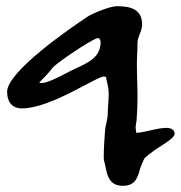

<svg xmlns="http://www.w3.org/2000/svg" viewBox="-20 -495 584 620"><path d="M424 -357C424 -376 439 -395 439 -415C439 -466 401 -475 357 -475C335 -475 277 -451 264 -442C203 -402 3 -263 3 -199C3 -168 17 -145 51 -145C144 -145 291 -248 316 -248C319 -248 321 -247 323 -245C323 -234 331 -218 331 -191C331 -170 328 -149 328 -128C328 -110 320 -90 319 -71C317 -43 315 -15 315 13C315 23 318 31 320 40C326 73 334 105 376 105C414 105 424 83 432 51C435 40 441 29 445 19C447 13 474 -6 479 -10C489 -18 544 -47 544 -63C544 -77 530 -82 518 -82C486 -82 453 -68 420 -66C420 -71 418 -77 418 -82C418 -90 420 -98 421 -106C423 -130 424 -158 424 -182C424 -217 422 -252 422 -287C422 -310 424 -333 424 -357ZM108 -227V-230C122 -244 138 -260 149 -275C161 -291 250 -349 265 -357C271 -360 290 -372 296 -372C302 -372 305 -364 305 -359C305 -301 248 -287 204 -264C188 -256 137 -227 115 -227Z"/></svg>

Font: ChillLongCangKaiShu Bold
Style: Regular
Weight: 700
Version: Version 3.500;Glyphs 3.1.1 (3135)